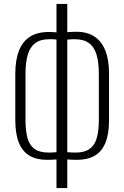

<svg xmlns="http://www.w3.org/2000/svg" viewBox="-20 -903 633 979"><path d="M268 56V-90Q258 -89 242.5 -88.5Q227 -88 220 -88Q166 -88 130 -109.5Q94 -131 76 -176Q58 -221 58 -291V-527Q58 -598 77 -645.5Q96 -693 134 -716.5Q172 -740 229 -740Q234 -740 247 -739.5Q260 -739 268 -738V-883H323V-739Q332 -740 347.5 -740.5Q363 -741 369 -741Q424 -741 461 -717Q498 -693 517 -645.5Q536 -598 536 -527V-291Q536 -221 518 -176Q500 -131 463.5 -109.5Q427 -88 373 -88Q360 -88 348 -88.5Q336 -89 323 -90V56ZM228 -125Q234 -125 246 -125.5Q258 -126 268 -127V-701Q259 -703 248 -703Q237 -703 232 -703Q186 -703 159.5 -683Q133 -663 121.5 -623.5Q110 -584 110 -527V-291Q110 -235 120.5 -198Q131 -161 157 -143Q183 -125 228 -125ZM365 -125Q410 -125 436 -143Q462 -161 473 -198Q484 -235 484 -291V-527Q484 -584 472.5 -623.5Q461 -663 434 -683Q407 -703 361 -703Q356 -703 344 -702.5Q332 -702 323 -701V-127Q333 -126 346 -125.5Q359 -125 365 -125Z"/></svg>

Font: Oswald ExtraLight
Style: Regular
Weight: 250
Designer: Vernon Adams
Foundry: Vernon Adams
Version: Version 4.100; ttfautohint (v1.8.1.43-b0c9)